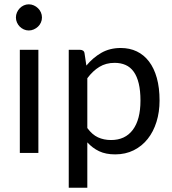

<svg xmlns="http://www.w3.org/2000/svg" viewBox="-20 -708 795 889"><path d="M53.7 0ZM157.7 -477.5V0H71.8V-477.5ZM174.3 -627Q174.3 -614.7 169.4 -603.8Q164.6 -592.8 156 -584.7Q147.5 -576.7 136.5 -571.8Q125.5 -566.9 113.3 -566.9Q101.1 -566.9 90.3 -571.8Q79.6 -576.7 71.5 -584.7Q63.5 -592.8 58.6 -603.8Q53.7 -614.7 53.7 -627Q53.7 -639.6 58.6 -650.6Q63.5 -661.6 71.5 -669.9Q79.6 -678.2 90.3 -683.1Q101.1 -688 113.3 -688Q125.5 -688 136.5 -683.1Q147.5 -678.2 156 -669.9Q164.6 -661.6 169.4 -650.6Q174.3 -639.6 174.3 -627Z M298.3 161.1V-477.5H349.6Q358.9 -477.5 364.7 -473.4Q370.6 -469.2 371.6 -460L379.9 -404.3Q410.2 -440.9 449.2 -463.4Q488.3 -485.8 539.1 -485.8Q580.1 -485.8 613.3 -470Q646.5 -454.1 669.9 -423.3Q693.4 -392.6 706.1 -347.2Q718.8 -301.8 718.8 -242.2Q718.8 -189.5 704.6 -143.8Q690.4 -98.1 663.8 -64.7Q637.2 -31.2 599.1 -12.2Q561 6.8 513.2 6.8Q469.7 6.8 439 -7.8Q408.2 -22.5 384.3 -48.8V161.1ZM510.7 -417Q470.7 -417 440.2 -398.4Q409.7 -379.9 384.3 -345.7V-115.2Q406.7 -84.5 433.8 -72Q460.9 -59.6 494.1 -59.6Q559.6 -59.6 595 -106.9Q630.4 -154.3 630.4 -242.2Q630.4 -288.6 622.3 -321.8Q614.3 -355 598.9 -376.2Q583.5 -397.5 561.3 -407.2Q539.1 -417 510.7 -417Z"/></svg>

Font: Carlito
Style: Regular
Weight: 400
Designer: Lukasz Dziedzic
Foundry: tyPoland Lukasz Dziedzic
Version: Version 1.103; Beta1; all basic design good, some composites